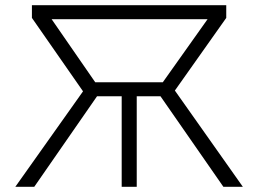

<svg xmlns="http://www.w3.org/2000/svg" viewBox="-20 -720 995 740"><path d="M39 0 300 -368 103 -651V-700H852V-651L654 -371L916 0H841L598.5 -349H507V0H449V-349H354L112 0ZM179 -646 347 -403H607.5L780 -646Z"/></svg>

Font: Geologica Thin
Style: Regular
Weight: 100
Designer: Sindre Bremnes, Frode Helland
Foundry: Monokrom Skriftforlag AS
Version: Version 1.010; ttfautohint (v1.8.4.7-5d5b);gftools[0.9.28]